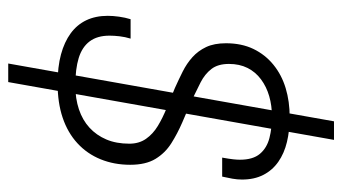

<svg xmlns="http://www.w3.org/2000/svg" viewBox="-198 -564 812 455"><g transform="rotate(90 207.5 -337.0)"><path d="M131 49 268 -723H312L175 49ZM178 -68Q139 -68 109.5 -76Q80 -84 59.5 -99Q39 -114 28.5 -136Q18 -158 18 -187Q18 -199 20 -213.5Q22 -228 26 -241H72Q68 -228 66.5 -215Q65 -202 65 -191Q65 -162 78.5 -144Q92 -126 118 -118Q144 -110 183 -110Q214 -110 239.5 -118.5Q265 -127 283 -143.5Q301 -160 311 -183.5Q321 -207 321 -238Q321 -261 309.5 -277.5Q298 -294 279 -305.5Q260 -317 236.5 -326.5Q213 -336 189 -346Q169 -355 150 -364.5Q131 -374 116 -387.5Q101 -401 92 -420Q83 -439 83 -467Q83 -504 96.5 -532Q110 -560 134 -579.5Q158 -599 189.5 -608.5Q221 -618 258 -618Q290 -618 317 -611.5Q344 -605 364 -591Q384 -577 395 -555.5Q406 -534 406 -505Q406 -494 404 -482.5Q402 -471 399 -458H354Q357 -475 358 -484Q359 -493 359 -500Q359 -531 345 -547.5Q331 -564 307.5 -570Q284 -576 257 -576Q231 -576 208.5 -569.5Q186 -563 168.5 -550Q151 -537 141.5 -518Q132 -499 132 -474Q132 -448 144 -432.5Q156 -417 175.5 -407Q195 -397 218 -386Q244 -375 270.5 -363.5Q297 -352 320 -337.5Q343 -323 357 -300Q371 -277 371 -240Q371 -202 358 -170Q345 -138 320 -115Q295 -92 259.5 -80Q224 -68 178 -68Z"/></g></svg>

Font: Archivo SemiCondensed Thin
Style: Italic
Weight: 250
Width: 4
Italic angle: -10°
Designer: Hector Gatti
Foundry: Omnibus-Type
Version: Version 2.001